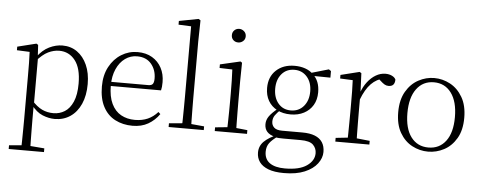

<svg xmlns="http://www.w3.org/2000/svg" viewBox="-61 -966 3490 1393"><g transform="rotate(5 1683.5 -270.0)"><path d="M42 260V233L154 223H175L299 233V260ZM132 260Q133 229 133.5 189.5Q134 150 134.5 108.5Q135 67 135 32V-278Q135 -330 134.5 -374Q134 -418 132 -455L39 -459V-485L176 -519L189 -511L194 -425L196 -420V-80L195 -71V32Q195 66 195.5 107.5Q196 149 196.5 189Q197 229 198 260ZM355 14Q312 14 266.5 -4.5Q221 -23 182 -75H169L181 -108Q222 -62 260 -44.5Q298 -27 342 -27Q387 -27 424 -50Q461 -73 483.5 -124Q506 -175 506 -257Q506 -369 461.5 -425.5Q417 -482 346 -482Q306 -482 265.5 -462.5Q225 -443 178 -389L169 -420H181Q221 -475 269.5 -498.5Q318 -522 366 -522Q427 -522 473 -489.5Q519 -457 545.5 -398Q572 -339 572 -259Q572 -175 544.5 -113.5Q517 -52 468 -19Q419 14 355 14Z M922 14Q851 14 795 -15Q739 -44 707.5 -103.5Q676 -163 676 -252Q676 -334 708.5 -394.5Q741 -455 795 -488.5Q849 -522 913 -522Q975 -522 1019.5 -495.5Q1064 -469 1088 -423.5Q1112 -378 1112 -320Q1112 -283 1106 -260H706V-290H1011Q1035 -290 1043.5 -302.5Q1052 -315 1052 -341Q1052 -404 1015.5 -447.5Q979 -491 912 -491Q864 -491 825 -463Q786 -435 763 -383.5Q740 -332 740 -263Q740 -183 765 -131Q790 -79 834 -54.5Q878 -30 935 -30Q988 -30 1028.5 -48Q1069 -66 1101 -102L1116 -88Q1083 -41 1035 -13.5Q987 14 922 14Z M1184 0V-27L1303 -38H1322L1440 -27V0ZM1280 0Q1281 -30 1281.5 -69Q1282 -108 1282.5 -149.5Q1283 -191 1283 -226V-742L1191 -746V-773L1332 -800L1347 -791L1344 -637V-226Q1344 -191 1344.5 -149.5Q1345 -108 1345.5 -69Q1346 -30 1347 0Z M1520 0V-27L1631 -38H1650L1755 -27V0ZM1608 0Q1609 -24 1610 -64.5Q1611 -105 1611.5 -149Q1612 -193 1612 -226V-281Q1612 -332 1611 -375Q1610 -418 1608 -456L1515 -459V-485L1662 -519L1674 -511L1672 -377V-226Q1672 -193 1672.5 -149Q1673 -105 1673.5 -64.5Q1674 -24 1675 0ZM1633 -655Q1612 -655 1597.5 -668.5Q1583 -682 1583 -704Q1583 -726 1597.5 -740Q1612 -754 1633 -754Q1653 -754 1668.5 -740Q1684 -726 1684 -704Q1684 -682 1668.5 -668.5Q1653 -655 1633 -655Z M2046 260Q1976 260 1932 243Q1888 226 1867 196.5Q1846 167 1846 128Q1846 80 1879.5 47Q1913 14 1977 -13L1983 -3Q1940 27 1920.5 53Q1901 79 1901 117Q1901 171 1939.5 198.5Q1978 226 2050 226Q2155 226 2209 188.5Q2263 151 2263 97Q2263 61 2238 36Q2213 11 2146 11H2020Q2003 11 1987 10Q1971 9 1957 5V3Q1882 -15 1882 -82Q1882 -113 1901 -140Q1920 -167 1962 -201V-210L1986 -198Q1957 -170 1943.5 -150.5Q1930 -131 1930 -105Q1930 -79 1948 -62Q1966 -45 2007 -45H2154Q2209 -45 2245.5 -30.5Q2282 -16 2300.5 12.5Q2319 41 2319 83Q2319 127 2288 168Q2257 209 2196.5 234.5Q2136 260 2046 260ZM2057 -168Q2001 -168 1959 -190Q1917 -212 1894 -251.5Q1871 -291 1871 -345Q1871 -426 1922.5 -474Q1974 -522 2057 -522Q2099 -522 2133.5 -510Q2168 -498 2191 -475L2193 -473Q2243 -428 2243 -345Q2243 -291 2219.5 -251.5Q2196 -212 2154 -190Q2112 -168 2057 -168ZM2056 -197Q2114 -197 2149.5 -238.5Q2185 -280 2185 -346Q2185 -412 2149.5 -452.5Q2114 -493 2058 -493Q2000 -493 1965 -452Q1930 -411 1930 -345Q1930 -279 1964.5 -238Q1999 -197 2056 -197ZM2162 -461V-478H2168L2306 -518L2322 -507V-459Z M2398 0V-27L2509 -39H2532L2646 -27V0ZM2485 0Q2486 -24 2486.5 -64.5Q2487 -105 2487.5 -149Q2488 -193 2488 -226V-281Q2488 -333 2487.5 -375.5Q2487 -418 2485 -455L2393 -459V-485L2530 -519L2543 -511L2549 -371V-370V-226Q2549 -193 2549.5 -149Q2550 -105 2550.5 -64.5Q2551 -24 2552 0ZM2548 -318 2531 -367H2545Q2561 -413 2588 -448Q2615 -483 2648.5 -502.5Q2682 -522 2718 -522Q2745 -522 2765.5 -512Q2786 -502 2793 -486Q2793 -462 2782 -449Q2771 -436 2747 -436Q2731 -436 2717.5 -444Q2704 -452 2687 -468L2664 -488H2713Q2657 -477 2617 -436Q2577 -395 2548 -318Z M3074 14Q3013 14 2958 -15Q2903 -44 2868.5 -103.5Q2834 -163 2834 -253Q2834 -343 2869 -403Q2904 -463 2959 -492.5Q3014 -522 3074 -522Q3135 -522 3190 -492.5Q3245 -463 3280 -403Q3315 -343 3315 -253Q3315 -163 3280 -103.5Q3245 -44 3190 -15Q3135 14 3074 14ZM3074 -16Q3154 -16 3200.5 -77.5Q3247 -139 3247 -252Q3247 -365 3200.5 -428Q3154 -491 3074 -491Q2994 -491 2947.5 -428Q2901 -365 2901 -252Q2901 -139 2947.5 -77.5Q2994 -16 3074 -16Z"/></g></svg>

Font: Noto Serif JP ExtraLight ExtraLight
Style: Regular
Weight: 250
Version: Version 2.003-H1;hotconv 1.1.1;makeotfexe 2.6.0